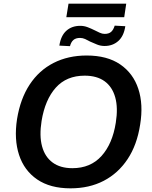

<svg xmlns="http://www.w3.org/2000/svg" viewBox="-20 -1018 827 1048"><path d="M73 -368Q91 -479 142 -556.5Q193 -634 272.5 -674.5Q352 -715 453 -715Q565 -715 636 -666.5Q707 -618 735 -533Q763 -448 745 -338Q728 -227 676.5 -149.5Q625 -72 546 -31Q467 10 365 10Q254 10 183 -38.5Q112 -87 84 -172.5Q56 -258 73 -368ZM207 -358Q194 -277 209.5 -219.5Q225 -162 267 -131Q309 -100 375 -100Q474 -100 534 -166.5Q594 -233 612 -348Q625 -429 609 -486.5Q593 -544 551 -574.5Q509 -605 442 -605Q343 -605 284.5 -539.5Q226 -474 207 -358ZM342 -924 354 -998H669L658 -924ZM551 -767Q529 -767 509.5 -775Q490 -783 472 -791Q458 -799 444.5 -805Q431 -811 417 -811Q394 -811 381 -800Q368 -789 362 -766L304 -769Q312 -823 342 -850Q372 -877 418 -877Q439 -877 458.5 -869.5Q478 -862 496 -853Q510 -846 524 -839.5Q538 -833 551 -833Q574 -833 586.5 -844Q599 -855 606 -878L664 -875Q656 -821 625.5 -794Q595 -767 551 -767Z"/></svg>

Font: Mulish ExtraLight
Style: Bold Italic
Weight: 700
Italic angle: -9°
Version: Version 3.603